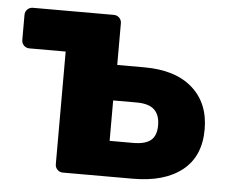

<svg xmlns="http://www.w3.org/2000/svg" viewBox="-43 -569 735 618"><g transform="rotate(5 324.5 -260.0)"><path d="M181.6 0Q171 0 163.8 -7.2Q156.5 -14.5 156.5 -25.1V-388.9H39.4Q28.7 -388.9 21.5 -396.1Q14.2 -403.4 14.2 -414V-494.9Q14.2 -505.5 21.5 -512.8Q28.7 -520 39.4 -520H300.5Q311.1 -520 318.4 -512.8Q325.6 -505.5 325.6 -494.9V-360.4H413.1Q513.9 -360.4 568.9 -311.7Q624 -263.1 624 -178.4Q624 -91 566.7 -45.5Q509.4 0 407.5 0ZM322.5 -114.9H398.4Q437.1 -114.9 455.4 -129.7Q473.6 -144.5 473.6 -178.4Q473.6 -211.5 455.7 -228.5Q437.9 -245.5 398.4 -245.5H322.5Z"/></g></svg>

Font: Rubik Light
Style: Regular
Weight: 300
Designer: Hubert and Fischer
Foundry: Hubert and Fischer
Version: Version 2.300;gftools[0.9.30]